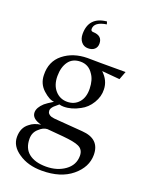

<svg xmlns="http://www.w3.org/2000/svg" viewBox="-177 -802 898 1161"><g transform="rotate(20 271.5 -221.5)"><path d="M353 -464H514L494 -411L379 -421Q426 -377 427 -320Q429 -275 403 -232Q377 -189 336 -168Q284 -139 233 -139Q217 -139 205 -143L177 -119Q160 -102 160 -88Q160 -65 186 -56Q198 -52 234 -50L390 -38Q505 -30 505 73Q505 152 433.5 211Q362 270 241 270Q151 270 91 228Q31 188 31 128.5Q31 69 72 39Q99 16 143 10Q80 -6 80 -47Q80 -78 116 -111Q130 -123 169 -147Q139 -148 98 -185Q57 -222 56 -278Q53 -365 115 -414.5Q177 -464 269 -465Q322 -465 353 -464ZM319 -385Q290 -430 238.5 -430Q187 -430 161 -394Q135 -358 135 -300.5Q135 -243 165.5 -208.5Q196 -174 242.5 -174Q289 -174 317.5 -206.5Q346 -239 344.5 -295.5Q343 -352 319 -385ZM292 31 188 22Q161 23 136 47Q106 72 106 113Q106 175 145.5 206.5Q185 238 256.5 238Q328 238 378 202Q428 166 428 107Q428 66 394 51Q367 38 292 31ZM304 -713 309 -696Q232 -684 232 -639Q232 -624 248 -624Q307 -622 307 -571Q307 -548 292 -534.5Q277 -521 250.5 -521Q224 -521 207.5 -541Q191 -561 191 -592Q191 -702 304 -713Z"/></g></svg>

Font: GFS Didot
Style: Regular
Weight: 400
Designer: Takis Katsoulidis and George D. Matthiopoulos
Foundry: Takis Katsoulidis and George D. Matthiopoulos
Version: Version 1.0